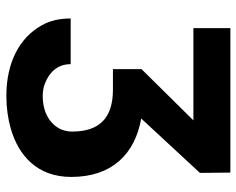

<svg xmlns="http://www.w3.org/2000/svg" viewBox="-92 -660 761 618"><g transform="rotate(90 289.0 -350.5)"><path d="M403 -201C403 -188 400 -175 395 -164C378 -129 340 -107 288 -107C272 -107 258 -110 246 -115C214 -128 186 -153 186 -197H39C39 -161 46 -130 61 -104C100 -33 180 10 288 10C326 10 361 5 393 -4C480 -29 549 -89 549 -199C549 -330 475 -404 361 -424L536 -613L535 -711H70V-592H367L202 -425V-333H268C358 -333 403 -291 403 -201Z"/></g></svg>

Font: Asimov
Style: Regular
Weight: 500
Designer: Google
Version: Version 2.000980; 2014